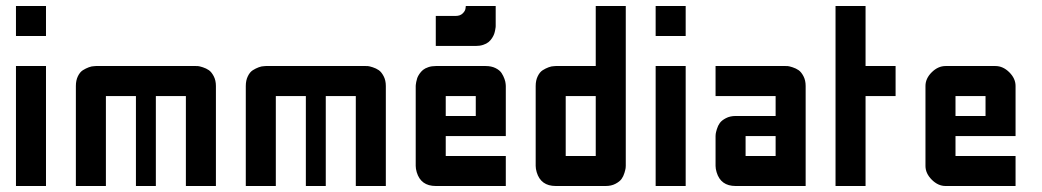

<svg xmlns="http://www.w3.org/2000/svg" viewBox="-20 -620 3472 640"><path d="M33.2 0V-399.9H133.3V0ZM33.2 -500V-600.1H133.3V-500Z M333 0H232.9V-333.5Q232.9 -352.1 239.7 -366Q246.6 -379.9 256.3 -386Q266.1 -392.1 276.1 -395.8Q286.1 -399.4 293 -399.4L299.8 -399.9H632.8Q635.7 -399.9 640.1 -399.7Q644.5 -399.4 656 -395.8Q667.5 -392.1 676.3 -386Q685.1 -379.9 692.4 -366Q699.7 -352.1 699.7 -333.5V0H599.6V-299.8H499.5V0H433.1V-299.8H333Z M899.4 0H799.3V-333.5Q799.3 -352.1 806.2 -366Q813 -379.9 822.8 -386Q832.5 -392.1 842.5 -395.8Q852.5 -399.4 859.4 -399.4L866.2 -399.9H1199.2Q1202.1 -399.9 1206.5 -399.7Q1210.9 -399.4 1222.4 -395.8Q1233.9 -392.1 1242.7 -386Q1251.5 -379.9 1258.8 -366Q1266.1 -352.1 1266.1 -333.5V0H1166V-299.8H1065.9V0H999.5V-299.8H899.4Z M1666 0H1432.6Q1382.8 0 1369.1 -45.9Q1365.7 -57.6 1365.7 -66.9V-333.5Q1365.7 -335 1366 -337.4Q1366.2 -339.8 1367.4 -346.7Q1368.7 -353.5 1370.8 -359.9Q1373 -366.2 1378.2 -373.8Q1383.3 -381.3 1390.1 -387Q1397 -392.6 1408 -396.2Q1418.9 -399.9 1432.6 -399.9H1599.1Q1617.7 -399.9 1631.6 -393.1Q1645.5 -386.2 1651.9 -376.5Q1658.2 -366.7 1661.6 -356.9Q1665 -347.2 1665.5 -340.3L1666 -333.5V-166.5H1465.8V-100.1H1666ZM1465.8 -233.4H1565.9V-299.8H1465.8ZM1432.6 -466.8V-566.9H1499Q1513.7 -566.9 1522.2 -575.2Q1530.8 -583.5 1531.7 -591.8L1532.7 -600.1H1632.3V-533.2Q1632.3 -531.7 1632.1 -529.3Q1631.8 -526.9 1630.6 -520Q1629.4 -513.2 1627.2 -506.8Q1625 -500.5 1620.1 -492.9Q1615.2 -485.4 1608.4 -479.7Q1601.6 -474.1 1590.6 -470.5Q1579.6 -466.8 1565.9 -466.8Z M2065.9 -66.9Q2065.9 -64 2065.4 -59.6Q2064.9 -55.2 2061.5 -43.7Q2058.1 -32.2 2051.8 -23.4Q2045.4 -14.6 2031.5 -7.3Q2017.6 0 1999 0H1832.5Q1782.7 0 1769 -45.9Q1765.6 -57.6 1765.6 -66.9V-333.5Q1765.6 -352.1 1772.5 -366Q1779.3 -379.9 1789.1 -386Q1798.8 -392.1 1808.8 -395.8Q1818.8 -399.4 1825.7 -399.4L1832.5 -399.9H1965.8V-600.1H2065.9ZM1965.8 -100.1V-299.8H1865.7V-100.1Z M2165.5 0V-399.9H2265.6V0ZM2165.5 -500V-600.1H2265.6V-500Z M2365.2 -399.9H2598.6Q2601.6 -399.9 2606 -399.7Q2610.4 -399.4 2621.8 -395.8Q2633.3 -392.1 2642.1 -386Q2650.9 -379.9 2658.2 -366Q2665.5 -352.1 2665.5 -333.5V0H2432.1Q2382.3 0 2368.7 -45.9Q2365.2 -57.6 2365.2 -66.9V-166.5Q2365.2 -169.4 2365.7 -173.8Q2366.2 -178.2 2369.6 -189.7Q2373 -201.2 2379.4 -210Q2385.7 -218.8 2399.7 -226.1Q2413.6 -233.4 2432.1 -233.4H2565.4V-299.8H2365.2ZM2565.4 -166.5H2465.3V-100.1H2565.4Z M2865.2 -600.1V-399.9H2965.3V-299.8H2865.2V0H2765.1V-600.1Z M3365.2 0H3131.8Q3106.9 0 3085.9 -21Q3064.9 -42 3064.9 -66.9V-333.5Q3064.9 -358.4 3085.9 -379.2Q3106.9 -399.9 3131.8 -399.9H3298.3Q3323.2 -399.9 3344.2 -379.2Q3365.2 -358.4 3365.2 -333.5V-166.5H3165V-100.1H3365.2ZM3165 -233.4H3265.1V-299.8H3165Z"/></svg>

Font: Malkor
Style: Bold
Weight: 700
Version: Version 1.3